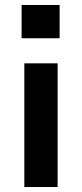

<svg xmlns="http://www.w3.org/2000/svg" viewBox="-20 -753 330 773"><path d="M67 -599V-733H220V-599ZM78 0V-498H212V0Z"/></svg>

Font: Nunito Sans 8pt
Style: Bold
Weight: 700
Version: Version 3.101;gftools[0.9.27]